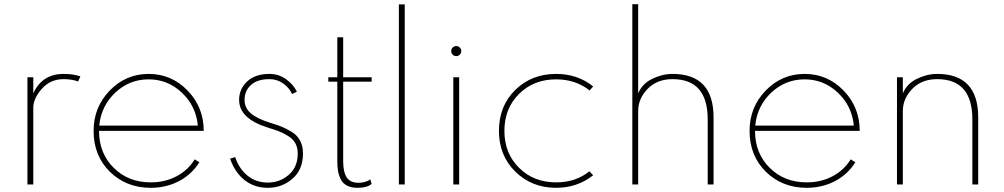

<svg xmlns="http://www.w3.org/2000/svg" viewBox="-20 -881 4795 917"><path d="M111 -512H139V-435Q181 -528 284 -528Q331 -528 364 -516L353 -492Q323 -503 284 -503Q220 -503 179.5 -456.5Q139 -410 139 -367V0H111Z M427 -256Q427 -369 504 -448.5Q581 -528 690 -528Q799 -528 876 -448.5Q953 -369 953 -256H453Q453 -149 523 -79.5Q593 -10 700 -10Q768 -10 823 -39Q878 -68 910 -120L932 -106Q896 -48 835 -16Q774 16 700 16Q583 16 505 -60.5Q427 -137 427 -256ZM454 -281H925Q916 -375 848.5 -438.5Q781 -502 690 -502Q598 -502 530.5 -438.5Q463 -375 454 -281Z M1267 -528Q1311 -528 1346 -503Q1381 -478 1398 -443L1375 -432Q1362 -461 1333 -482Q1304 -503 1267 -503Q1209 -503 1178.5 -475Q1148 -447 1148 -404Q1148 -366 1177 -340.5Q1206 -315 1269 -295Q1305 -284 1325 -276Q1345 -268 1372.5 -251.5Q1400 -235 1413.5 -209Q1427 -183 1427 -148Q1427 -71 1377 -27.5Q1327 16 1259 16Q1195 16 1148.5 -20.5Q1102 -57 1079 -123L1103 -131Q1123 -73 1163.5 -41Q1204 -9 1259 -9Q1316 -9 1359 -46Q1402 -83 1402 -148Q1402 -176 1390.5 -197Q1379 -218 1354.5 -232.5Q1330 -247 1312 -254Q1294 -261 1261 -271Q1122 -314 1122 -404Q1122 -456 1160.5 -492Q1199 -528 1267 -528Z M1548 -512H1591V-703H1619V-512H1755V-491H1619V-111Q1619 -59 1636 -33.5Q1653 -8 1692 -8Q1708 -8 1722 -12Q1736 -16 1742 -20L1748 -25L1755 -3Q1734 16 1688 16Q1658 16 1637.5 5.5Q1617 -5 1607.5 -24.5Q1598 -44 1594.5 -64Q1591 -84 1591 -111V-491H1548Z M1885 -860H1913V0H1885Z M2145 -512H2173V0H2145ZM2142 -654Q2149 -661 2159 -661Q2169 -661 2176 -654Q2183 -647 2183 -637Q2183 -627 2176 -620Q2169 -613 2159 -613Q2149 -613 2142 -620Q2135 -627 2135 -637Q2135 -647 2142 -654Z M2363 -256Q2363 -375 2441 -451.5Q2519 -528 2636 -528Q2739 -528 2813 -468L2796 -449Q2729 -502 2636 -502Q2529 -502 2459 -432.5Q2389 -363 2389 -256Q2389 -149 2459 -79.5Q2529 -10 2636 -10Q2730 -10 2795 -63L2813 -44Q2737 16 2636 16Q2520 16 2441.5 -61Q2363 -138 2363 -256Z M3000 -861H3028V-435Q3047 -481 3095 -504.5Q3143 -528 3192 -528Q3388 -528 3388 -320V0H3360V-311Q3360 -503 3192 -503Q3118 -503 3073 -456.5Q3028 -410 3028 -351V0H3000Z M3560 -256Q3560 -369 3637 -448.5Q3714 -528 3823 -528Q3932 -528 4009 -448.5Q4086 -369 4086 -256H3586Q3586 -149 3656 -79.5Q3726 -10 3833 -10Q3901 -10 3956 -39Q4011 -68 4043 -120L4065 -106Q4029 -48 3968 -16Q3907 16 3833 16Q3716 16 3638 -60.5Q3560 -137 3560 -256ZM3587 -281H4058Q4049 -375 3981.5 -438.5Q3914 -502 3823 -502Q3731 -502 3663.5 -438.5Q3596 -375 3587 -281Z M4264 -512H4292V-435Q4311 -481 4359 -504.5Q4407 -528 4456 -528Q4652 -528 4652 -320V0H4624V-311Q4624 -503 4456 -503Q4382 -503 4337 -456.5Q4292 -410 4292 -351V0H4264Z"/></svg>

Font: Spartan MB
Style: Regular
Weight: 250
Designer: Matt Bailey
Foundry: Matt Bailey
Version: Version 1.000